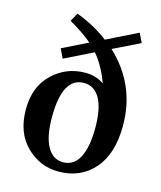

<svg xmlns="http://www.w3.org/2000/svg" viewBox="-113 -826 776 924"><g transform="rotate(15 275.0 -364.0)"><path d="M275 -34Q328 -34 355.5 -85.5Q383 -137 383 -234Q383 -330 355 -379.5Q327 -429 275 -429Q168 -429 168 -230Q168 -135 196 -84.5Q224 -34 275 -34ZM493 -686 360 -621Q509 -482 509 -278Q509 -138 442 -61.5Q375 15 265 15Q173 15 105 -51.5Q37 -118 37 -235Q37 -347 105.5 -412.5Q174 -478 269 -478Q323 -478 362 -450Q334 -529 287 -585L145 -515L123 -561L249 -623Q208 -659 135 -701L158 -743Q248 -709 317 -656L471 -732Z"/></g></svg>

Font: TypoPRO Source Serif Pro
Style: Regular
Weight: 600
Designer: Frank Grießhammer
Foundry: Adobe Systems Incorporated
Version: Version 1.017;PS 1.0;hotconv 1.0.79;makeotf.lib2.5.61930